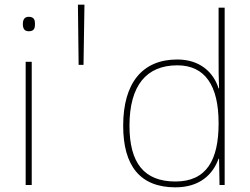

<svg xmlns="http://www.w3.org/2000/svg" viewBox="-20 -793 1072 823"><path d="M103 -721C83 -721 78 -706 78 -690C78 -673 83 -659 103 -659C127 -659 130 -673 130 -690C130 -706 127 -721 103 -721ZM116 -528H90V0H116Z M317 -515H338L342 -773H314Z M732 10C837 10 893 -46 917 -113H919L921 0H943V-760H917V-543C917 -501 917 -459 919 -414H917C895 -484 836 -538 740 -538C590 -538 508 -437 508 -254C508 -83 580 10 732 10ZM732 -15C598 -15 535 -94 535 -254C535 -427 608 -513 740 -513C859 -513 917 -426 917 -266V-263C917 -107 865 -15 732 -15Z"/></svg>

Font: Noto Sans Telugu Thin
Style: Regular
Weight: 100
Designer: Jelle Bosma - Monotype Design Team
Foundry: Monotype Imaging Inc.
Version: Version 2.005